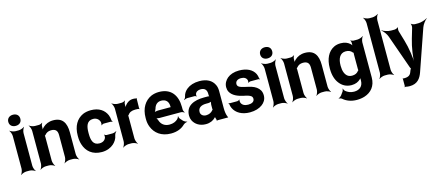

<svg xmlns="http://www.w3.org/2000/svg" viewBox="-59 -1496 5625 2430"><g transform="rotate(-15 2754.0 -281.5)"><path d="M203 -50V-478C203 -502 217 -539 229 -552L227 -554C214 -542 177 -528 153 -528H112C88 -528 51 -542 38 -554L36 -552C48 -539 62 -502 62 -478V-50C62 -26 48 11 36 24L38 26C51 14 88 0 112 0H153C177 0 214 14 227 26L229 24C217 11 203 -26 203 -50ZM132 -592C179 -592 211 -619 211 -665C211 -711 179 -738 132 -738C86 -738 53 -709 53 -665C53 -619 86 -592 132 -592Z M547 -423C606 -423 631 -397 631 -337V-50C631 -26 617 11 605 24L607 26C620 14 657 0 681 0H722C746 0 783 14 796 26L798 24C786 11 772 -26 772 -50V-336C772 -460 727 -538 605 -538C548 -538 504 -517 472 -487C461 -477 447 -460 442 -450L446 -448C450 -459 452 -478 451 -493V-498C450 -511 458 -534 465 -542L462 -545C455 -537 432 -528 418 -528H366C342 -528 305 -542 292 -554L290 -552C302 -539 316 -502 316 -478V-50C316 -26 302 11 290 24L292 26C305 14 342 0 366 0H407C431 0 468 14 481 26L483 24C471 11 457 -26 457 -50V-359C457 -362 456 -378 454 -379L452 -375C454 -374 464 -383 466 -385C483 -407 510 -423 547 -423Z M998 -257V-271C998 -353 1016 -424 1098 -424C1143 -424 1175 -398 1185 -359C1187 -349 1186 -326 1181 -320L1185 -318C1189 -324 1205 -332 1215 -332H1304C1312 -332 1323 -327 1328 -323L1330 -326C1326 -330 1320 -339 1320 -347C1318 -372 1313 -396 1304 -418C1272 -491 1204 -538 1100 -538C1059 -538 1024 -531 994 -518C908 -479 857 -393 857 -271V-257C857 -220 862 -185 872 -153C902 -57 976 10 1101 10C1166 10 1220 -13 1256 -45C1284 -70 1310 -106 1317 -152C1320 -168 1334 -189 1343 -197L1341 -200C1331 -192 1306 -183 1289 -183H1213C1204 -183 1189 -190 1186 -196L1182 -194C1186 -188 1187 -168 1184 -159C1173 -124 1143 -104 1099 -104C1015 -104 998 -174 998 -257Z M1700 -391 1702 -393C1700 -395 1697 -399 1697 -403L1699 -527C1699 -529 1702 -532 1703 -533L1700 -536C1699 -535 1696 -533 1694 -533C1683 -536 1667 -538 1655 -538C1607 -538 1574 -515 1550 -485C1542 -474 1532 -458 1529 -449L1532 -448C1536 -457 1537 -475 1536 -488V-497C1535 -511 1543 -534 1550 -542L1548 -545C1540 -537 1517 -528 1502 -528H1450C1426 -528 1389 -542 1376 -554L1374 -552C1386 -539 1400 -502 1400 -478V-50C1400 -26 1386 11 1374 24L1376 26C1389 14 1426 0 1450 0H1491C1515 0 1552 14 1565 26L1567 24C1555 11 1541 -26 1541 -50V-334C1541 -337 1541 -350 1539 -351L1537 -348C1538 -347 1546 -354 1547 -356C1566 -385 1597 -400 1646 -400C1663 -400 1691 -400 1700 -391Z M1992 -538C1954 -538 1920 -531 1889 -518C1802 -479 1745 -390 1745 -265V-246C1745 -211 1751 -178 1763 -147C1798 -55 1880 10 2007 10C2088 10 2148 -16 2189 -57C2201 -69 2228 -80 2240 -79L2241 -83C2228 -84 2201 -98 2190 -111L2159 -146C2152 -154 2148 -169 2149 -177L2145 -178C2144 -170 2136 -153 2128 -146C2102 -120 2065 -104 2017 -104C1952 -104 1909 -140 1893 -192C1889 -206 1877 -226 1868 -233L1866 -229C1875 -223 1899 -218 1915 -218H2195C2209 -218 2231 -209 2239 -202L2241 -204C2234 -212 2225 -234 2225 -248V-278C2225 -434 2148 -538 1992 -538ZM2086 -326V-320C2086 -317 2086 -311 2088 -310L2090 -312C2089 -314 2083 -314 2080 -314H1920C1903 -314 1876 -308 1866 -301L1869 -297C1879 -305 1891 -328 1896 -344C1908 -389 1937 -424 1991 -424C2052 -424 2086 -387 2086 -326Z M2732 -128V-352C2732 -383 2727 -410 2716 -433C2685 -501 2618 -538 2520 -538C2451 -538 2395 -519 2356 -488C2329 -467 2305 -436 2297 -397C2295 -382 2283 -365 2274 -358L2277 -355C2285 -362 2307 -370 2322 -370H2415C2423 -370 2434 -364 2437 -359L2440 -361C2437 -366 2437 -383 2439 -390C2448 -419 2476 -434 2512 -434C2565 -434 2590 -404 2590 -353V-338C2590 -331 2592 -318 2596 -314L2599 -317C2595 -321 2582 -323 2575 -323H2527C2393 -323 2283 -279 2283 -148C2283 -125 2288 -104 2297 -85C2324 -30 2382 10 2463 10C2520 10 2561 -11 2589 -40C2593 -44 2599 -50 2600 -54L2596 -55C2595 -51 2597 -43 2598 -37C2600 -26 2603 -16 2607 -7C2608 -5 2607 1 2606 3L2609 5C2610 3 2614 0 2617 0H2749C2751 0 2753 2 2754 3L2756 1C2755 0 2753 -2 2753 -4C2753 -5 2755 -7 2755 -7L2752 -10C2738 -43 2732 -80 2732 -128ZM2424 -159C2424 -218 2471 -240 2532 -240H2561C2575 -240 2599 -246 2606 -253L2603 -256C2596 -249 2590 -225 2590 -211V-162C2590 -159 2590 -145 2592 -143L2595 -146C2593 -148 2585 -141 2583 -138C2565 -115 2534 -98 2494 -98C2455 -98 2424 -122 2424 -159Z M3044 -90C2999 -90 2964 -107 2952 -143C2949 -152 2948 -173 2952 -180L2948 -182C2945 -175 2930 -168 2921 -168H2824C2818 -168 2811 -172 2808 -175L2805 -172C2808 -169 2813 -162 2813 -157C2815 -139 2820 -122 2828 -104C2861 -34 2937 10 3041 10C3109 10 3164 -8 3203 -37C3236 -61 3264 -99 3264 -152C3264 -178 3259 -200 3249 -219C3227 -257 3190 -282 3144 -297C3108 -309 3054 -317 3018 -329C2992 -337 2966 -349 2966 -380C2966 -418 2998 -438 3040 -438C3081 -438 3109 -422 3118 -390C3120 -382 3119 -364 3116 -358L3119 -356C3123 -361 3135 -368 3144 -368H3250C3256 -368 3264 -364 3268 -361L3271 -364C3267 -367 3262 -374 3262 -380C3260 -400 3255 -419 3247 -436C3214 -502 3141 -538 3041 -538C2975 -538 2922 -519 2886 -489C2856 -463 2830 -425 2830 -374C2830 -351 2835 -331 2844 -314C2875 -256 2944 -229 3018 -213C3040 -209 3058 -205 3072 -200C3100 -190 3126 -180 3126 -146C3126 -106 3089 -90 3044 -90Z M3503 -50V-478C3503 -502 3517 -539 3529 -552L3527 -554C3514 -542 3477 -528 3453 -528H3412C3388 -528 3351 -542 3338 -554L3336 -552C3348 -539 3362 -502 3362 -478V-50C3362 -26 3348 11 3336 24L3338 26C3351 14 3388 0 3412 0H3453C3477 0 3514 14 3527 26L3529 24C3517 11 3503 -26 3503 -50ZM3432 -592C3479 -592 3511 -619 3511 -665C3511 -711 3479 -738 3432 -738C3386 -738 3353 -709 3353 -665C3353 -619 3386 -592 3432 -592Z M3847 -423C3906 -423 3931 -397 3931 -337V-50C3931 -26 3917 11 3905 24L3907 26C3920 14 3957 0 3981 0H4022C4046 0 4083 14 4096 26L4098 24C4086 11 4072 -26 4072 -50V-336C4072 -460 4027 -538 3905 -538C3848 -538 3804 -517 3772 -487C3761 -477 3747 -460 3742 -450L3746 -448C3750 -459 3752 -478 3751 -493V-498C3750 -511 3758 -534 3765 -542L3762 -545C3755 -537 3732 -528 3718 -528H3666C3642 -528 3605 -542 3592 -554L3590 -552C3602 -539 3616 -502 3616 -478V-50C3616 -26 3602 11 3590 24L3592 26C3605 14 3642 0 3666 0H3707C3731 0 3768 14 3781 26L3783 24C3771 11 3757 -26 3757 -50V-359C3757 -362 3756 -378 3754 -379L3752 -375C3754 -374 3764 -383 3766 -385C3783 -407 3810 -423 3847 -423Z M4500 -31V-17C4500 57 4455 98 4381 98C4333 98 4297 80 4269 56C4261 48 4253 32 4252 24H4248C4249 32 4246 48 4240 57L4209 100C4201 111 4179 127 4169 129L4170 133C4180 131 4201 137 4211 146C4252 183 4315 208 4388 208C4425 208 4460 203 4491 193C4578 165 4642 96 4642 -18V-478C4642 -502 4656 -539 4668 -552L4666 -554C4653 -542 4616 -528 4592 -528H4539C4528 -528 4510 -535 4505 -542L4502 -539C4507 -533 4512 -514 4511 -504V-502C4509 -489 4510 -471 4514 -462L4517 -464C4514 -473 4501 -488 4491 -497C4463 -522 4426 -538 4373 -538C4340 -538 4310 -532 4284 -519C4203 -479 4159 -389 4159 -268V-258C4159 -178 4180 -112 4216 -67C4249 -24 4300 10 4372 10C4425 10 4463 -8 4491 -36C4497 -41 4504 -49 4506 -55L4503 -56C4500 -51 4500 -39 4500 -31ZM4500 -361V-166C4500 -163 4501 -149 4502 -148L4505 -151C4503 -152 4495 -145 4493 -142C4476 -119 4449 -104 4408 -104C4389 -104 4373 -108 4359 -116C4319 -140 4300 -193 4300 -258V-268C4300 -349 4328 -423 4409 -423C4448 -423 4474 -409 4491 -387C4493 -385 4503 -376 4505 -377L4503 -381C4501 -380 4500 -364 4500 -361Z M4898 -50V-700C4898 -724 4912 -761 4924 -774L4922 -776C4909 -764 4872 -750 4848 -750H4807C4783 -750 4746 -764 4733 -776L4731 -774C4743 -761 4757 -724 4757 -700V-50C4757 -26 4743 11 4731 24L4733 26C4746 14 4783 0 4807 0H4848C4872 0 4909 14 4922 26L4924 24C4912 11 4898 -26 4898 -50Z M5018 100V194C5018 199 5014 205 5012 206L5014 210C5017 208 5024 206 5028 207C5043 211 5060 213 5080 213C5180 213 5224 151 5249 79L5437 -462C5449 -498 5485 -543 5508 -560L5506 -563C5482 -546 5428 -528 5390 -528H5346C5331 -528 5304 -538 5297 -547L5294 -545C5301 -536 5303 -507 5298 -492L5259 -360C5228 -258 5209 -120 5209 -40H5213C5213 -120 5194 -258 5163 -360L5124 -492C5119 -507 5121 -536 5128 -545L5125 -547C5118 -538 5091 -528 5076 -528H5032C4993 -528 4939 -546 4915 -563L4913 -560C4936 -543 4972 -498 4984 -461L5141 -17C5142 -13 5150 3 5154 3V-1C5150 -1 5142 14 5140 18L5131 41C5118 80 5091 98 5039 98C5033 98 5026 97 5020 97C5019 97 5019 95 5019 94L5015 96C5016 97 5018 99 5018 100Z"/></g></svg>

Font: Asimov
Style: Edge
Weight: 500
Designer: Google
Version: Version 2.000980: 2014